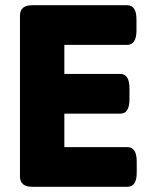

<svg xmlns="http://www.w3.org/2000/svg" viewBox="-20 -720 586 740"><path d="M105 0Q57 0 57 -40V-660Q57 -700 105 -700H470Q506 -700 506 -645V-603Q506 -547 470 -547H228V-435H444Q479 -435 479 -379V-338Q479 -282 444 -282H228V-153H471Q507 -153 507 -97V-55Q507 0 471 0Z"/></svg>

Font: Asap ExtraBold
Style: Regular
Weight: 800
Designer: Pablo Cosgaya
Foundry: Omnibus-Type
Version: Version 3.001; ttfautohint (v1.8.4.7-5d5b)